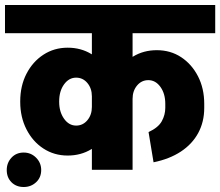

<svg xmlns="http://www.w3.org/2000/svg" viewBox="-45 -680 882 769"><path d="M446 -547V-660H817V-547ZM-25 -547V-660H433V-547ZM36 -271V-275H192V-271ZM323 -251V-296H411V-251ZM192 -274H36Q36 -336 61 -384.5Q86 -433 129 -461Q172 -489 226 -489L260 -369Q231 -369 211.5 -342Q192 -315 192 -274ZM411 -294H323Q323 -326 305 -347.5Q287 -369 260 -369L226 -489Q279 -489 321 -463.5Q363 -438 387 -394Q411 -350 411 -294ZM192 -272Q192 -232 211.5 -204.5Q231 -177 260 -177L226 -57Q172 -57 129 -85Q86 -113 61 -162Q36 -211 36 -272ZM411 -252Q411 -197 387 -152.5Q363 -108 321 -82.5Q279 -57 226 -57L260 -177Q287 -177 305 -198.5Q323 -220 323 -252ZM617 -264Q617 -305 597.5 -332Q578 -359 549 -359L583 -479Q638 -479 680.5 -451Q723 -423 748 -374.5Q773 -326 773 -264ZM398 -284Q398 -340 422 -384Q446 -428 488 -453.5Q530 -479 583 -479L549 -359Q522 -359 504 -337.5Q486 -316 486 -284ZM617 -248V-265H773V-248ZM570 -30 550 -151Q589 -169 603 -194.5Q617 -220 617 -248H773Q773 -192 749 -147.5Q725 -103 679.5 -73Q634 -43 570 -30ZM323 0V-645H486V0ZM233 -547V-660H577V-547ZM50 69Q20 69 1 50Q-18 31 -18 1Q-18 -28 1 -48.5Q20 -69 50 -69Q79 -69 99.5 -48.5Q120 -28 120 1Q120 31 99.5 50Q79 69 50 69Z"/></svg>

Font: Akshar Light
Style: Bold
Weight: 700
Version: Version 1.100